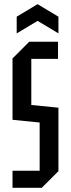

<svg xmlns="http://www.w3.org/2000/svg" viewBox="-20 -900 340 920"><path d="M40 0V-82H170V-313L40 -326V-620L120 -700H258V-618H130V-397L260 -384V-80L180 0ZM60 -740V-820L160 -880L260 -820V-740L160 -800Z"/></svg>

Font: Tektur Condensed
Style: Regular
Weight: 400
Width: 3
Designer: Adam Jagosz
Foundry: Adam Jagosz
Version: Version 1.005;gftools[0.9.30]